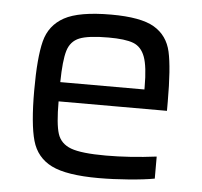

<svg xmlns="http://www.w3.org/2000/svg" viewBox="-44 -563 647 616"><g transform="rotate(5 280.0 -255.0)"><path d="M495 -226H146Q146 -153 156 -122Q166 -91 199.5 -78.5Q233 -66 312 -66Q389 -66 475 -77V-6Q443 0 392 4Q341 8 295 8Q192 8 143.5 -16Q95 -40 80 -93Q65 -146 65 -254Q65 -360 78.5 -413Q92 -466 139.5 -492Q187 -518 290 -518Q386 -518 429 -492.5Q472 -467 483.5 -415.5Q495 -364 495 -255ZM146 -288H417V-296Q417 -362 405.5 -393Q394 -424 368 -434Q342 -444 288 -444Q223 -444 194.5 -432.5Q166 -421 156.5 -389.5Q147 -358 146 -288Z"/></g></svg>

Font: Source Han Sans & Saira Hybrid
Style: Regular
Weight: 400
Designer: Ryoko NISHIZUKA 西塚涼子 (kana & ideographs); Paul D. Hunt (Latin, Greek & Cyrillic); Wenlong ZHANG 张文龙 (bopomofo); Sandoll 
Foundry: Adobe Systems Incorporated
Version: Version 1.00;August 2, 2021;FontCreator 13.0.0.2675 64-bit